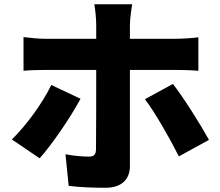

<svg xmlns="http://www.w3.org/2000/svg" viewBox="-20 -831 1040 906"><path d="M222 -430C180 -343 103 -238 36 -173L167 -84C220 -142 312 -275 360 -365ZM809 -501C838 -501 882 -500 916 -497V-655C888 -651 839 -648 808 -648H593V-714C593 -741 601 -797 604 -811H425C429 -792 434 -743 434 -715V-648H194C163 -648 122 -652 91 -656V-497C120 -500 164 -501 194 -501H434C434 -448 434 -154 433 -126C432 -100 423 -92 398 -92C374 -92 331 -95 289 -103L304 46C360 53 418 55 478 55C555 55 593 14 593 -47V-501ZM664 -363C710 -302 779 -183 824 -93L966 -171C926 -244 846 -371 796 -435Z"/></svg>

Font: Noto Sans CJK JP Black
Style: Regular
Weight: 900
Designer: Ryoko NISHIZUKA (kana & ideographs); Paul D. Hunt (Latin, Greek & Cyrillic); Wenlong ZHANG (bopomofo); Sandoll Communica
Foundry: Adobe Systems Incorporated
Version: Version 1.004;PS 1.004;hotconv 1.0.82;makeotf.lib2.5.63406